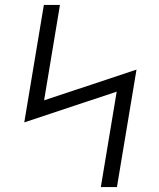

<svg xmlns="http://www.w3.org/2000/svg" viewBox="-20 -755 640 775"><path d="M387 0 451 -385 78 -261 157 -735H222L158 -350L531 -474L452 0Z"/></svg>

Font: Iosevka SS04 Light Extended
Style: Italic
Weight: 300
Width: 7
Italic angle: -9°
Monospace: yes
Designer: Belleve Invis
Foundry: Belleve Invis
Version: Version 19.0.0; ttfautohint (v1.8.4)